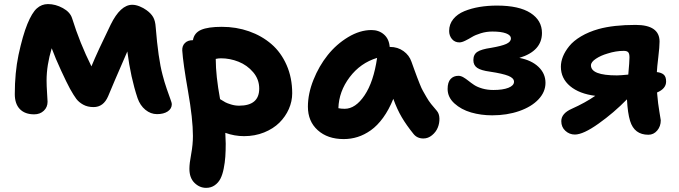

<svg xmlns="http://www.w3.org/2000/svg" viewBox="-20 -616 3294 932"><path d="M146 -61Q101.1 -61 76.4 -86.4Q51.8 -111.8 51.8 -159.2Q51.8 -262.7 69.8 -349.1Q90.3 -444.3 112.8 -499.3Q135.3 -554.2 158.7 -575.2Q182.1 -596.2 212.9 -596.2Q249.5 -596.2 285.2 -576.7Q320.8 -557.1 330.1 -526.9Q367.2 -407.7 423.8 -293.9Q454.1 -367.2 517.1 -496.1Q564.5 -592.8 622.1 -592.8Q638.7 -592.8 658 -585Q677.2 -577.1 690.9 -566.9Q712.9 -551.3 723.4 -533Q733.9 -514.6 735.8 -483.9Q748 -331.5 769 -252.9Q777.8 -218.3 789.3 -185.1Q800.8 -151.9 807.4 -134Q814 -116.2 814 -110.8Q814 -88.4 794.2 -75.2Q774.4 -62 742.2 -62Q711.4 -62 685.8 -83Q660.2 -104 647.9 -139.2Q614.3 -239.3 598.1 -366.2Q523.9 -195.8 504.9 -148.9Q482.4 -96.2 434.1 -96.2Q405.3 -96.2 384 -107.9Q362.8 -119.6 350.3 -136.2Q337.9 -152.8 319.8 -185.1Q303.7 -214.8 276.4 -273.9Q249 -333 231 -381.8Q206.1 -299.3 206.1 -225.1Q206.1 -199.7 208.5 -164.3Q210.9 -128.9 210.9 -122.1Q210.9 -95.7 192.6 -78.4Q174.3 -61 146 -61Z M980.5 295.9Q948.7 295.9 924.1 271.7Q899.4 247.6 899.4 203.1Q899.4 177.2 908 131.8Q916.5 86.4 916.5 43.9Q916.5 -38.1 892.6 -173.8Q868.7 -309.6 864.7 -371.1Q863.8 -393.6 877.7 -407.2Q891.6 -420.9 915.5 -420.9H916.5Q922.4 -456.5 956.3 -471.2Q990.2 -485.8 1056.6 -485.8Q1127 -485.8 1188.7 -464.1Q1250.5 -442.4 1297.4 -402.1Q1344.2 -361.8 1371.3 -300Q1398.4 -238.3 1398.4 -163.1Q1398.4 -124 1382.1 -86.9Q1365.7 -49.8 1336.2 -20.5Q1306.6 8.8 1262 26.9Q1217.3 44.9 1164.6 44.9Q1118.2 44.9 1073.7 28.8Q1075.7 63 1075.7 81.1Q1075.7 116.7 1073.7 144.8Q1071.8 172.9 1065.9 202.4Q1060.1 231.9 1050 251.5Q1040 271 1022.2 283.4Q1004.4 295.9 980.5 295.9ZM1027.3 -328.1Q1027.3 -249 1048.3 -134.8Q1065.4 -124 1074 -119.4Q1082.5 -114.7 1101.6 -108.9Q1120.6 -103 1140.6 -103Q1238.3 -103 1238.3 -186Q1238.3 -231 1209 -265.4Q1179.7 -299.8 1137.9 -316.4Q1096.2 -333 1052.7 -333Q1040.5 -333 1027.3 -330.1Z M1648.4 59.1Q1570.3 59.1 1522.5 16.1Q1474.6 -26.9 1474.6 -98.1Q1474.6 -161.1 1501.5 -228.3Q1528.3 -295.4 1570.6 -348.4Q1612.8 -401.4 1669.9 -435.8Q1727.1 -470.2 1783.2 -470.2Q1819.3 -470.2 1844 -448.5Q1868.7 -426.8 1871.6 -388.2H1873.5Q1910.6 -388.2 1938.7 -367.9Q1966.8 -347.7 1977.5 -315.9Q1980.5 -307.1 1991 -278.3Q2001.5 -249.5 2004.9 -240.7Q2008.3 -231.9 2017.3 -209Q2026.4 -186 2033 -174.8Q2039.6 -163.6 2050 -145Q2060.5 -126.5 2072.8 -111.1Q2085 -95.7 2099.6 -79.1Q2112.3 -64.9 2113 -41.5Q2113.8 -18.1 2105 3.4Q2096.2 24.9 2077.1 40.5Q2058.1 56.2 2035.2 56.2Q2004.9 56.2 1987.3 34.2Q1952.6 -8.8 1930.2 -46.9Q1907.7 -85 1889.2 -136.2Q1867.7 -83 1839.6 -44.4Q1811.5 -5.9 1780 16.4Q1748.5 38.6 1716.1 48.8Q1683.6 59.1 1648.4 59.1ZM1653.3 -87.9Q1705.6 -87.9 1749.5 -153.1Q1793.5 -218.3 1810.5 -335Q1729.5 -310.5 1677.2 -241.2Q1625 -171.9 1622.6 -90.8Q1635.7 -87.9 1653.3 -87.9Z M2369.1 -56.2Q2314.9 -56.2 2266.8 -70.1Q2218.8 -84 2185.8 -114Q2152.8 -144 2152.8 -184.1Q2152.8 -216.8 2167.2 -232.4Q2181.6 -248 2205.1 -248Q2216.8 -248 2229 -241Q2241.2 -233.9 2253.7 -223.9Q2266.1 -213.9 2281.5 -203.6Q2296.9 -193.4 2321.3 -186.3Q2345.7 -179.2 2375 -179.2Q2420.9 -179.2 2448 -189.9Q2475.1 -200.7 2475.1 -219.2Q2475.1 -236.8 2447.8 -247.8Q2420.4 -258.8 2358.9 -268.1Q2314.9 -273.9 2296.4 -286.6Q2277.8 -299.3 2277.8 -324.2Q2277.8 -351.6 2297.1 -364.3Q2316.4 -377 2363.8 -383.8Q2415 -392.6 2437.5 -402.8Q2460 -413.1 2460 -429.2Q2460 -445.3 2436.3 -454.1Q2412.6 -462.9 2370.1 -462.9Q2340.8 -462.9 2314 -454.6Q2287.1 -446.3 2271.2 -436.5Q2255.4 -426.8 2238.5 -418.5Q2221.7 -410.2 2210 -410.2Q2187.5 -410.2 2173.8 -426.5Q2160.2 -442.9 2160.2 -465.8Q2160.2 -498.5 2180.2 -523.2Q2200.2 -547.9 2234.1 -561.8Q2268.1 -575.7 2307.9 -582.3Q2347.7 -588.9 2392.1 -588.9Q2499.5 -588.9 2555.2 -553Q2610.8 -517.1 2610.8 -456.1Q2610.8 -368.2 2501 -335Q2560.1 -323.7 2594 -291.3Q2627.9 -258.8 2627.9 -213.9Q2627.9 -169.9 2594 -133.8Q2560.1 -97.7 2500.5 -76.9Q2440.9 -56.2 2369.1 -56.2Z M2770.5 37.1Q2744.1 37.1 2724.4 19Q2704.6 1 2704.6 -27.8Q2704.6 -65.4 2755.4 -87.9Q2820.8 -117.2 2869.6 -150.9Q2792 -160.6 2747.3 -198Q2702.6 -235.4 2702.6 -292Q2702.6 -316.4 2712.6 -341.6Q2722.7 -366.7 2743.2 -392.1Q2763.7 -417.5 2800.5 -439.5Q2837.4 -461.4 2885.7 -475.1Q2958 -495.1 3065.4 -495.1Q3181.6 -495.1 3181.6 -414.1Q3181.6 -389.2 3175.5 -338.4Q3169.4 -287.6 3168.5 -266.1Q3190.4 -263.7 3201.9 -253.7Q3213.4 -243.7 3213.4 -220.2Q3213.4 -185.5 3169.4 -167Q3174.3 -109.4 3180.7 -74.2Q3187.5 -34.2 3187.5 -32.2Q3187.5 -2.9 3170.2 17.6Q3152.8 38.1 3127.4 38.1Q3059.1 38.1 3038.6 -28.8Q3026.9 -66.4 3023.4 -133.8Q2960 -68.8 2885.5 -15.9Q2811 37.1 2770.5 37.1ZM2848.6 -298.8Q2848.6 -250 2974.6 -250Q2989.7 -250 3029.8 -253.9Q3035.6 -318.4 3035.6 -336.9Q3035.6 -355.5 3029.5 -362.3Q3023.4 -369.1 3007.8 -369.1Q2969.2 -369.1 2928.7 -356Q2896.5 -346.7 2872.6 -330.8Q2848.6 -314.9 2848.6 -298.8Z"/></svg>

Font: Shantell Sans Bouncy
Style: Bold
Weight: 700
Designer: Stephen Nixon, Anya Danilova, Shantell Martin
Foundry: Arrow Type
Version: Version 1.006;[9816181b4]